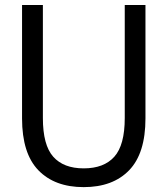

<svg xmlns="http://www.w3.org/2000/svg" viewBox="-20 -758 688 788"><path d="M577 -272Q577 -128.5 510 -59.2Q443 10 323.5 10Q204.5 10 137.5 -59.2Q70.5 -128.5 70.5 -272Q70.5 -294 70.5 -318.8Q70.5 -343.5 70.5 -371V-737.5H156V-363.5Q156 -337.5 156 -315Q156 -292.5 156 -273.5Q156 -162.5 198.5 -114.8Q241 -67 323.5 -67Q406.5 -67 449.2 -114.8Q492 -162.5 492 -273.5V-737.5H577Z"/></svg>

Font: Epilogue
Style: Regular
Weight: 400
Designer: Tyler Finck
Foundry: Etcetera Type Co
Version: Version 2.112